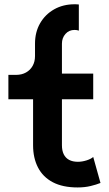

<svg xmlns="http://www.w3.org/2000/svg" viewBox="-20 -844 497 877"><path d="M139.9 -644.5V-587.9Q139.9 -562.3 129 -543Q118.2 -523.7 98.6 -512.8Q79.1 -502 53.5 -502H18.3V-390.6H131.1V-180.7Q131.1 -122.3 153.6 -78.9Q176 -35.4 221.2 -11.6Q266.4 12.2 334.7 12.2Q367.2 12.2 393.8 5.7Q420.4 -0.7 439 -8.3L405.8 -127Q395.3 -117.7 374.9 -111.3Q354.5 -105 335.7 -105Q312.3 -105 295.9 -113.6Q279.5 -122.3 271.2 -139.2Q262.9 -156 262.9 -180.7V-390.6H405.8V-507.8H262.9V-644.5Q262.9 -670.9 279.1 -689.1Q295.2 -707.3 320.6 -707.3Q331.8 -707.3 340.1 -704.1V-823.5Q335.4 -824.2 330.4 -824.3Q325.4 -824.5 320.6 -824.5Q268.3 -824.5 227.4 -801.4Q186.5 -778.3 163.2 -737.8Q139.9 -697.3 139.9 -644.5Z"/></svg>

Font: Giphurs
Style: Regular
Weight: 400
Version: Version 2.010